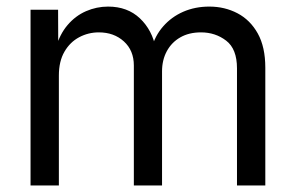

<svg xmlns="http://www.w3.org/2000/svg" viewBox="-20 -569 908 589"><path d="M73.7 0V-539.1H158.2L158.7 -420.9H150.9Q163.1 -463.9 187.3 -492.2Q211.4 -520.5 243.9 -534.7Q276.4 -548.8 311.5 -548.8Q371.1 -548.8 409.2 -512.7Q447.3 -476.6 458 -419.9H444.8Q455.1 -459 480.5 -488Q505.9 -517.1 542.2 -533Q578.6 -548.8 622.1 -548.8Q669.4 -548.8 708.5 -528.3Q747.6 -507.8 770.8 -466.3Q793.9 -424.8 793.9 -361.3V0H707V-359.4Q707 -418.9 673.8 -444.3Q640.6 -469.7 596.7 -469.7Q559.6 -469.7 533 -454.3Q506.3 -439 491.7 -411.9Q477.1 -384.8 477.1 -350.1V0H390.6V-368.2Q390.6 -414.1 360.1 -441.9Q329.6 -469.7 283.2 -469.7Q251 -469.7 222.9 -454.8Q194.8 -439.9 177.7 -410.4Q160.6 -380.9 160.6 -337.4V0Z"/></svg>

Font: Inter 18pt
Style: Regular
Weight: 400
Designer: Rasmus Andersson
Foundry: rsms
Version: Version 4.001;git-66647c0bb